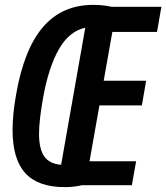

<svg xmlns="http://www.w3.org/2000/svg" viewBox="-20 -754 682 787"><path d="M31.5 -221Q31.5 -285.5 46.5 -369.5Q79 -554 157 -644Q235 -734 361.5 -734Q403 -734 438 -726H641.5L623.5 -623H440.5L405 -423H579L561.5 -322H387.5L347 -93H538L520.5 5H317Q283.5 13 245 13Q136 13 83.8 -44.2Q31.5 -101.5 31.5 -221ZM140 -205.5Q140 -144 161.2 -113.2Q182.5 -82.5 230.5 -78.5L329.5 -640.5Q263.5 -626 221.2 -552Q179 -478 156.5 -352.5Q140 -260 140 -205.5Z"/></svg>

Font: JuliaMono
Style: Bold Italic
Weight: 700
Italic angle: -9°
Monospace: yes
Designer: cormullion
Foundry: corm
Version: Version 0.057; ttfautohint (v1.8.4)